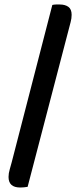

<svg xmlns="http://www.w3.org/2000/svg" viewBox="-20 -727 355 855"><path d="M103 105Q86 108 70 108Q18 108 18 61Q18 45 23.5 26.5Q29 8 32 -4L213 -705Q222 -707 230 -707Q238 -707 246 -707Q270 -707 284.5 -696.5Q299 -686 299 -661Q299 -645 294.5 -628.5Q290 -612 286 -596Z"/></svg>

Font: Baloo Thambi 2 Medium
Style: Regular
Weight: 500
Designer: Aadarsh Rajan and Ek Type
Foundry: Ek Type
Version: Version 1.640;hotconv 1.0.111;makeotfexe 2.5.65597; ttfautoh